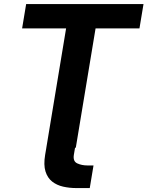

<svg xmlns="http://www.w3.org/2000/svg" viewBox="-20 -748 747 972"><path d="M359.9 0 353.9 35.9Q348.6 68.9 371.3 79.2Q393.9 89.6 423.3 89.6H453.4L434.4 204.1H366.5Q331.7 204.1 299.7 196.9Q267.8 189.7 244.2 171.3Q220.6 152.8 210.3 119.9Q200 87 208.5 35.8L214.6 0ZM91.9 -604.1 112.4 -727.5H706.5L686 -604.1H463.8L363.7 0H214.5L314.6 -604.1Z"/></svg>

Font: Inter
Style: Italic
Weight: 400
Italic angle: -9.3988°
Designer: Rasmus Andersson
Foundry: rsms
Version: Version 4.001;git-66647c0bb